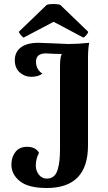

<svg xmlns="http://www.w3.org/2000/svg" viewBox="-20 -926 539 960"><path d="M282 -901 421 -767Q421 -762 412.5 -751.5Q404 -741 397 -738L248 -817L98 -738Q92 -741 83.5 -751.5Q75 -762 74 -767L213 -901Q222 -906 247.5 -906Q273 -906 282 -901ZM214 14Q122 14 79.5 -20Q37 -54 37 -103Q37 -140 57 -166Q77 -192 116 -192Q158 -192 175 -162Q159 -131 159 -99Q159 -72 174.5 -52.5Q190 -33 214 -33Q235 -33 248.5 -44.5Q262 -56 268.5 -78.5Q275 -101 277.5 -124.5Q280 -148 280 -182V-591Q280 -642 289 -656Q280 -656 249.5 -657Q219 -658 210 -659Q160 -659 160 -618Q160 -578 192 -558Q172 -542 136 -542Q103 -542 78.5 -564Q54 -586 54 -625Q54 -666 84.5 -689Q115 -712 172 -712Q191 -712 240 -709.5Q289 -707 321 -706Q370 -706 426 -712Q420 -682 420 -633V-199Q420 14 214 14Z"/></svg>

Font: Arima Koshi Bold
Style: Regular
Weight: 700
Designer: Joana Correia and Natanael Gama
Foundry: NDISCOVER
Version: Version 1.019;PS 001.019;hotconv 1.0.88;makeotf.lib2.5.64775